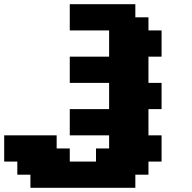

<svg xmlns="http://www.w3.org/2000/svg" viewBox="-20 -895 915 915"><path d="M125 0H625V-62.5H687.5V-125H750V-250H687.5V-375H750V-500H687.5V-625H750V-750H687.5V-812.5H625V-875H312.5V-750H500V-625H312.5V-500H500V-375H312.5V-250H500V-187.5H437.5V-125H312.5V-187.5H250V-250H0V-125H62.5V-62.5H125Z"/></svg>

Font: Faithful 32x
Style: Bold
Weight: 400
Foundry: Faithful Resource Pack
Version: Version 1.0; January 27, 2023